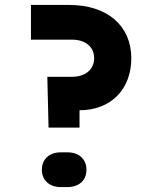

<svg xmlns="http://www.w3.org/2000/svg" viewBox="-20 -750 640 775"><path d="M176 -235H301V-305C427 -305 510 -389 510 -515C510 -646 413 -730 260 -730H105V-590H270C325 -590 360 -561 360 -515C360 -470 325 -440 271 -440H171ZM224 5H253C299 5 329 -22 329 -65C329 -107 299 -135 254 -135H224C179 -135 149 -107 149 -65C149 -23 179 5 224 5Z"/></svg>

Font: JetBrains Mono ExtraBold
Style: Regular
Weight: 800
Monospace: yes
Designer: Philipp Nurullin, Konstantin Bulenkov
Foundry: JetBrains
Version: Version 2.305